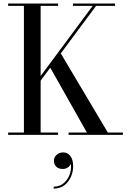

<svg xmlns="http://www.w3.org/2000/svg" viewBox="-20 -770 736 1096"><path d="M26.5 -13.5H116.5V-736.5H26.5V-750H311.5V-736.5H212V-336L509 -736.5H396.5V-750H636.5V-736.5H528.5L327 -465L595.5 -13.5H681.5V0H371.5V-13.5H476L267 -383.5L212 -309.5V-13.5H311.5V0H26.5ZM288 147.5Q288 127.5 303.2 113.8Q318.5 100 341.5 100Q366 100 381.8 120.8Q397.5 141.5 397.5 178Q397.5 229 367.5 267.8Q337.5 306.5 286.5 306.5V295.5Q333.5 295.5 361.8 256Q390 216.5 384.5 165Q380 177 367.5 185.8Q355 194.5 338.5 194.5Q314 194.5 301 181.2Q288 168 288 147.5Z"/></svg>

Font: Bodoni* 16pt
Style: Regular
Weight: 400
Version: Version 2.3